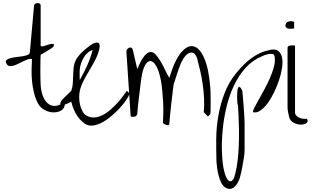

<svg xmlns="http://www.w3.org/2000/svg" viewBox="-20 -752 2049 1256"><path d="M189 -366Q177 -369 163 -364Q149 -359 132.5 -351.5Q116 -344 99 -335Q82 -326 67 -322Q52 -318 40 -320.5Q28 -323 21 -338Q14 -351 22.5 -359Q31 -367 47.5 -371.5Q64 -376 86 -378.5Q108 -381 127.5 -384Q147 -387 160.5 -392.5Q174 -398 175 -408L203 -716Q204 -724 211 -728Q218 -732 225.5 -732Q233 -732 239.5 -728.5Q246 -725 246 -716V-450Q257 -447 267.5 -450.5Q278 -454 288.5 -458Q299 -462 309.5 -464Q320 -466 330 -464Q336 -455 329 -447Q322 -439 316 -436L302 -427Q292 -421 281 -414Q270 -407 259.5 -401.5Q249 -396 246 -394Q245 -383 244.5 -355Q244 -327 244 -295.5Q244 -264 244.5 -236Q245 -208 246 -196Q248 -158 259.5 -126.5Q271 -95 291 -77Q311 -59 338 -59Q365 -59 401 -85Q407 -67 400 -52Q393 -37 379 -28.5Q365 -20 344.5 -17.5Q324 -15 303.5 -20Q283 -25 263.5 -37.5Q244 -50 231 -71Q214 -101 204 -138.5Q194 -176 190 -216Q186 -256 186.5 -295Q187 -334 189 -366Z M446 -87Q440 -83 430.5 -78.5Q421 -74 411 -70.5Q401 -67 391 -66Q381 -65 377 -68Q373 -71 374.5 -78.5Q376 -86 389 -102Q391 -104 399.5 -112.5Q408 -121 418 -130.5Q428 -140 436 -148Q444 -156 446 -158Q454 -179 456 -203.5Q458 -228 458.5 -254Q459 -280 461.5 -306Q464 -332 474 -355Q479 -367 494.5 -386.5Q510 -406 530.5 -423.5Q551 -441 571 -455.5Q591 -470 606.5 -473Q622 -476 629 -465.5Q636 -455 628 -425Q619 -390 601 -356Q583 -322 563.5 -289.5Q544 -257 527 -224.5Q510 -192 502 -158Q498 -140 498 -115Q498 -90 504 -65Q510 -40 522.5 -19Q535 2 558 10Q583 20 609.5 15Q636 10 660.5 -4Q685 -18 707.5 -38.5Q730 -59 750 -81Q770 -103 785 -123.5Q800 -144 810 -158L825 -144Q830 -140 817.5 -117Q805 -94 781 -65Q757 -36 724.5 -6.5Q692 23 658 43.5Q624 64 590 69Q556 74 529 53Q495 26 475.5 -10Q456 -46 446 -87ZM502 -229Q528 -274 550.5 -324Q573 -374 586 -425Q567 -419 552 -405.5Q537 -392 527 -374.5Q517 -357 510.5 -337.5Q504 -318 502 -300Q501 -295 501 -285Q501 -275 501 -264Q501 -253 501 -243Q501 -233 502 -229Z M1032 -229Q1020 -288 1002.5 -319Q985 -350 966 -352.5Q947 -355 930.5 -328Q914 -301 905 -243Q903 -234 901 -215Q899 -196 896 -172.5Q893 -149 890 -123Q887 -97 884 -73.5Q881 -50 880 -31.5Q879 -13 878 -4Q872 9 859 11.5Q846 14 835 10L807 -411Q806 -422 812 -429.5Q818 -437 825 -440Q832 -443 839 -440Q846 -437 849 -425L878 -300Q903 -360 924 -385.5Q945 -411 964 -412Q983 -413 999.5 -394Q1016 -375 1031.5 -349Q1047 -323 1060.5 -293.5Q1074 -264 1088 -243Q1122 -357 1164 -407.5Q1206 -458 1245.5 -449Q1285 -440 1315 -373.5Q1345 -307 1355 -186Q1357 -167 1357.5 -137Q1358 -107 1358 -78Q1358 -49 1357.5 -27Q1357 -5 1355 -4L1340 10L1313 -18Q1317 -59 1315 -105Q1313 -151 1306.5 -197.5Q1300 -244 1290 -287.5Q1280 -331 1270 -369Q1259 -401 1243 -406.5Q1227 -412 1210.5 -401.5Q1194 -391 1180 -369Q1166 -347 1159 -327Q1154 -315 1147 -295Q1140 -275 1133.5 -254.5Q1127 -234 1122 -218.5Q1117 -203 1116 -201Q1114 -186 1109.5 -150.5Q1105 -115 1100.5 -74.5Q1096 -34 1092.5 2Q1089 38 1088 53Q1088 65 1081.5 66.5Q1075 68 1067 65Q1058 62 1046 53Q1048 21 1048.5 -15Q1049 -51 1047 -87.5Q1045 -124 1041.5 -160Q1038 -196 1032 -229Z M1396 305Q1394 236 1394.5 158.5Q1395 81 1408.5 4.5Q1422 -72 1449 -142.5Q1476 -213 1523 -271Q1548 -302 1572 -326Q1596 -350 1622.5 -370Q1649 -390 1679.5 -404Q1710 -418 1748 -426Q1782 -433 1800.5 -418.5Q1819 -404 1825 -375.5Q1831 -347 1825 -307.5Q1819 -268 1805 -226.5Q1791 -185 1771.5 -145Q1752 -105 1729.5 -75Q1707 -45 1682.5 -28.5Q1658 -12 1636 -18Q1632 -23 1642.5 -44.5Q1653 -66 1670.5 -96.5Q1688 -127 1708.5 -165Q1729 -203 1746 -241.5Q1763 -280 1772.5 -317.5Q1782 -355 1776 -383Q1774 -397 1762 -399Q1750 -401 1735.5 -398Q1721 -395 1708 -390Q1695 -385 1692 -383Q1630 -357 1585 -306.5Q1540 -256 1509.5 -190.5Q1479 -125 1461.5 -51.5Q1444 22 1437 94Q1430 166 1431.5 231Q1433 296 1441.5 343.5Q1450 391 1464 415.5Q1478 440 1495 432Q1497 431 1502 425Q1507 419 1509 418Q1521 383 1528 342.5Q1535 302 1538.5 258.5Q1542 215 1543 170.5Q1544 126 1543 84Q1542 42 1540.5 5Q1539 -32 1537 -60Q1534 -67 1532.5 -82Q1531 -97 1531 -114.5Q1531 -132 1532 -149.5Q1533 -167 1537 -176Q1541 -185 1548 -182.5Q1555 -180 1565 -159Q1566 -149 1568.5 -123Q1571 -97 1573 -67.5Q1575 -38 1577 -12Q1579 14 1579 24Q1580 36 1580 56Q1580 76 1580 98V192Q1580 212 1580 228Q1580 244 1579 248Q1579 257 1575.5 278Q1572 299 1568 323.5Q1564 348 1559 371Q1554 394 1551 403Q1547 420 1538 438Q1529 456 1516 468.5Q1503 481 1487.5 483.5Q1472 486 1453 474Q1437 464 1426.5 441.5Q1416 419 1409.5 394Q1403 369 1400 344.5Q1397 320 1396 305Z M1861 -46V-439Q1861 -447 1868 -451Q1875 -455 1884.5 -455Q1894 -455 1901.5 -454.5Q1909 -454 1910 -454V-18Q1910 -4 1919 5Q1928 14 1940 19Q1952 24 1965 25.5Q1978 27 1987 24Q1998 41 1986.5 51.5Q1975 62 1953.5 63Q1932 64 1909 55Q1886 46 1875 24Q1874 22 1871.5 12.5Q1869 3 1866.5 -8.5Q1864 -20 1862.5 -30.5Q1861 -41 1861 -46ZM1904 -609V-566Q1901 -565 1895 -564.5Q1889 -564 1882 -564Q1875 -564 1869 -564.5Q1863 -565 1861 -566Q1858 -567 1852.5 -572.5Q1847 -578 1847 -581Q1847 -604 1865.5 -610.5Q1884 -617 1904 -609Z"/></svg>

Font: Liu Jian Mao Cao
Style: Regular
Weight: 400
Designer: ZhongQi
Foundry: ZhongQi
Version: Version 1.001